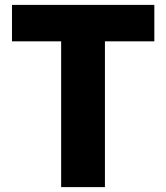

<svg xmlns="http://www.w3.org/2000/svg" viewBox="-20 -765 680 785"><path d="M230 0V-596H29V-745H611V-596H409V0Z"/></svg>

Font: Source Han Sans TC Heavy
Style: Regular
Weight: 900
Designer: Ryoko NISHIZUKA Ë•øÂ°öÊ∂ºÂ≠ê (kana, bopomofo & ideographs); Paul D. Hunt (Latin, Greek & Cyrillic); Sandoll Communicatio
Foundry: Adobe
Version: Version 2.004;hotconv 1.0.118;makeotfexe 2.5.65603